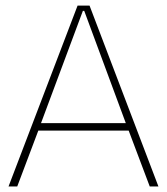

<svg xmlns="http://www.w3.org/2000/svg" viewBox="-20 -670 600 690"><path d="M442.4 -200.7 518.1 0H549.3L301.8 -649.9H258.8L10.7 0H42L117.7 -200.7ZM282.7 -630.9 432.1 -227.5H127.4L277.8 -630.9Z"/></svg>

Font: Estedad Thin
Style: Regular
Weight: 100
Designer: Amin Abedi
Version: Version 7.3